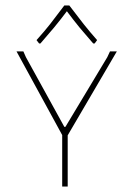

<svg xmlns="http://www.w3.org/2000/svg" viewBox="-20 -678 487 698"><path d="M226.1 0H206.1V-187L40 -491.2H64.9L74.2 -470.2L213.9 -216.8H217.8L370.1 -470.2L379.9 -491.2H404.8L226.1 -186ZM112.8 -532.2Q143.1 -565.9 162.1 -590.3Q185.1 -619.6 213.9 -658.2H231.9Q252 -631.3 284.2 -590.3Q307.1 -561.5 333 -532.2L324.2 -520H318.8Q286.1 -557.6 269.5 -577.6Q245.6 -606.9 223.1 -637.2Q205.1 -612.8 176.3 -577.6Q159.7 -557.6 127 -520H122.1Z"/></svg>

Font: Datalegreya
Style: Thin
Weight: 250
Designer: Figs Lab
Foundry: Figs Lab
Version: Version 1.002;PS 001.002;hotconv 1.0.70;makeotf.lib2.5.58329